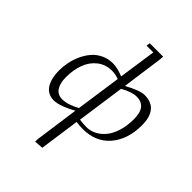

<svg xmlns="http://www.w3.org/2000/svg" viewBox="-281 -869 1304 1304"><g transform="rotate(45 370.5 -217.5)"><path d="M70.8 -162.1Q70.8 -201.2 78.9 -241.2Q86.9 -281.2 104.7 -320.1Q122.6 -358.9 148.2 -388.9Q173.8 -418.9 212.2 -437.5Q250.5 -456.1 295.9 -456.1Q341.3 -456.1 397.9 -432.1L437 -702.1H372.1L376 -729H504.9L502.9 -702.1L461.9 -404.8Q556.6 -456.1 600.1 -456.1Q629.9 -456.1 653.1 -447.8Q676.3 -439.5 691.2 -425.3Q706.1 -411.1 715.6 -390.9Q725.1 -370.6 729 -348.1Q732.9 -325.7 732.9 -298.8Q732.9 -162.6 661.9 -78.9Q590.8 4.9 465.8 4.9Q432.6 4.9 402.8 0L361.8 289.1L297.9 293.9L298.8 267.1L342.8 -47.9Q313.5 -29.8 267.1 -11.5Q220.7 6.8 189.9 6.8Q158.2 6.8 134.5 -6.8Q110.8 -20.5 97.2 -44.9Q83.5 -69.3 77.1 -98.4Q70.8 -127.4 70.8 -162.1ZM136.2 -163.1Q136.2 -105 158.7 -72Q181.2 -39.1 224.1 -39.1Q254.9 -39.1 289.1 -51.5Q323.2 -64 347.2 -78.1L394 -402.8Q361.8 -416 328.1 -416Q267.1 -416 222.9 -381.8Q178.7 -347.7 157.5 -291.3Q136.2 -234.9 136.2 -163.1ZM408.2 -26.9Q440.4 -22 476.1 -22Q512.2 -22 545.7 -39.3Q579.1 -56.6 606 -88.9Q632.8 -121.1 648.9 -173.1Q665 -225.1 665 -289.1Q665 -410.2 569.8 -410.2Q523.4 -410.2 457 -372.1Z"/></g></svg>

Font: Dehuti Alt
Style: Italic
Weight: 400
Version: Version 1.2